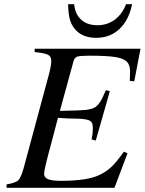

<svg xmlns="http://www.w3.org/2000/svg" viewBox="-20 -894 689 914"><path d="M648.9 -662.1 619.1 -506.8 598.1 -508.8Q599.1 -525.9 599.1 -554.2Q599.1 -585.9 583 -601.3Q566.9 -616.7 526.6 -622.8Q486.3 -628.9 403.8 -628.9Q360.4 -628.9 347.4 -624.3Q334.5 -619.6 330.1 -603L265.1 -366.2Q337.4 -368.2 346.2 -368.2Q371.6 -369.1 385.5 -370.4Q399.4 -371.6 413.8 -375.7Q428.2 -379.9 435.3 -385Q442.4 -390.1 451.7 -402.1Q460.9 -414.1 467.3 -427.5Q473.6 -440.9 483.9 -464.8L502.9 -460L436 -225.1L416 -230Q421.9 -257.3 421.9 -280.8Q421.9 -296.9 419.7 -304.4Q417.5 -312 411.1 -316.9Q398.9 -327.6 350.1 -329.1L304.2 -330.1L255.9 -333Q227.1 -221.2 225.1 -215.8Q189.9 -86.9 189.9 -66.9Q189.9 -48.8 208.7 -41Q227.5 -33.2 270 -33.2Q396 -33.2 453.1 -61Q485.8 -76.2 510.5 -99.6Q535.2 -123 569.8 -171.9L586.9 -164.1L524.9 0H11.2V-16.1Q53.7 -23.4 66.4 -35.2Q79.1 -46.9 91.8 -90.8L212.9 -540Q224.1 -582 224.1 -604Q224.1 -625 208.5 -633.3Q192.9 -641.6 145 -646V-662.1ZM580.1 -874H608.9Q593.3 -797.9 548.6 -755.9Q503.9 -713.9 438 -713.9Q368.7 -713.9 334 -758.8Q318.4 -778.3 311.8 -804.2Q305.2 -830.1 304.2 -874H333Q337.4 -826.7 366.5 -800.3Q395.5 -773.9 443.8 -773.9Q490.2 -773.9 525.9 -800Q561.5 -826.2 580.1 -874Z"/></svg>

Font: Accordance
Style: Italic
Weight: 400
Italic angle: -11°
Version: Version 1.2 (build January 31, 2020) Miklal Software Solutio